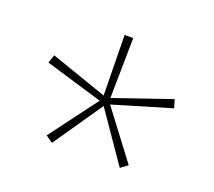

<svg xmlns="http://www.w3.org/2000/svg" viewBox="-77 -899 655 587"><g transform="rotate(20 251.0 -605.5)"><path d="M265 -799H237L240 -603L56 -667L47 -640L234 -584L118 -429L141 -413L251 -573L362 -412L385 -429L268 -584L456 -640L448 -667L262 -603Z"/></g></svg>

Font: Noto Sans Sinhala Condensed Thin
Style: Regular
Weight: 100
Width: 3
Designer: Jelle Bosma - Monotype Design Team
Foundry: Monotype Imaging Inc.
Version: Version 2.006